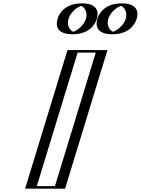

<svg xmlns="http://www.w3.org/2000/svg" viewBox="-20 -1123 838 1143"><path d="M594.7 -825 342.5 0H154.5L406.7 -825ZM704.7 -1103C755.7 -1103 784.2 -1062 768.6 -1011C753 -960 699.5 -919 648.5 -919C597.5 -919 569 -960 584.6 -1011C600.2 -1062 653.7 -1103 704.7 -1103ZM467.7 -1103C518.7 -1103 547.2 -1062 531.6 -1011C516 -960 462.5 -919 411.5 -919C360.5 -919 332 -960 347.6 -1011C363.2 -1062 416.7 -1103 467.7 -1103ZM575.1 -810 332.1 -15H174.1L417.1 -810ZM700.1 -1088C657.4 -1088 612.7 -1053.7 599.6 -1011C586.5 -968.3 610.3 -934 653.1 -934C695.8 -934 740.5 -968.3 753.6 -1011C766.7 -1053.7 742.9 -1088 700.1 -1088ZM463.1 -1088C420.4 -1088 375.7 -1053.7 362.6 -1011C349.5 -968.3 373.3 -934 416.1 -934C458.8 -934 503.5 -968.3 516.6 -1011C529.7 -1053.7 505.9 -1088 463.1 -1088ZM575.1 -810H417.1L174.1 -15H332.1ZM700.1 -1088C742.9 -1088 766.7 -1053.7 753.6 -1011C740.5 -968.3 695.8 -934 653.1 -934C610.3 -934 586.5 -968.3 599.6 -1011C612.7 -1053.7 657.4 -1088 700.1 -1088ZM463.1 -1088C505.9 -1088 529.7 -1053.7 516.6 -1011C503.5 -968.3 458.8 -934 416.1 -934C373.3 -934 349.5 -968.3 362.6 -1011C375.7 -1053.7 420.4 -1088 463.1 -1088ZM594.7 -825H406.7L154.5 0H342.5ZM704.7 -1103C653.7 -1103 600.2 -1062 584.6 -1011C569 -960 597.5 -919 648.5 -919C699.5 -919 753 -960 768.6 -1011C784.2 -1062 755.7 -1103 704.7 -1103ZM467.7 -1103C416.7 -1103 363.2 -1062 347.6 -1011C332 -960 360.5 -919 411.5 -919C462.5 -919 516 -960 531.6 -1011C547.2 -1062 518.7 -1103 467.7 -1103ZM550.1 -810 307.1 -15H199.1L442.1 -810ZM700.1 -1087.8C715.3 -1084 741.7 -1053.7 728.6 -1011C715.4 -968 670.1 -937.9 653.1 -934.2C637.8 -938 611.5 -968.3 624.6 -1011C637.7 -1054 683.1 -1084.1 700.1 -1087.8ZM463.1 -1087.8C478.3 -1084 504.7 -1053.7 491.6 -1011C478.4 -968 433.1 -937.9 416.1 -934.2C400.8 -938 374.5 -968.3 387.6 -1011C400.7 -1054 446.1 -1084.1 463.1 -1087.8ZM619.7 -825H381.7L129.5 0H367.5ZM704.7 -1103C610.7 -1103 571.6 -1050.3 559.6 -1011C547.6 -971.7 554.4 -919 648.5 -919C742.5 -919 781.6 -971.7 793.6 -1011C805.6 -1050.3 798.8 -1103 704.7 -1103ZM467.7 -1103C373.7 -1103 334.6 -1050.3 322.6 -1011C310.6 -971.7 317.4 -919 411.5 -919C505.5 -919 544.6 -971.7 556.6 -1011C568.6 -1050.3 561.8 -1103 467.7 -1103Z"/></svg>

Font: Hussar Outliner
Style: Obl
Weight: 700
Foundry: Cannot Into Space Fonts
Version: Version 0.92